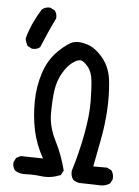

<svg xmlns="http://www.w3.org/2000/svg" viewBox="-54 -806 607 839"><g transform="rotate(5 250.0 -386.5)"><path d="M405.3 -9.8 325.2 -11.7Q309.6 -13.7 297.9 -23.4Q286.1 -39.1 288.1 -61.5Q313.5 -143.6 329.1 -227.5Q344.7 -311.5 343.8 -372.1Q342.8 -432.6 338.9 -464.8Q335 -497.1 321.3 -516.1Q307.6 -535.2 293 -543.5Q278.3 -551.8 252.9 -534.2Q227.5 -516.6 207.5 -481.4Q187.5 -446.3 181.6 -403.3Q175.8 -360.4 175.8 -302.7Q175.8 -245.1 206.1 -185.5Q236.3 -126 252.9 -59.6L242.2 -39.1Q199.2 -21.5 159.2 -26.4Q119.1 -31.2 90.8 -29.3Q62.5 -27.3 41 -41Q29.3 -55.7 31.2 -77.1L41 -96.7L60.5 -106.4L158.2 -104.5Q125 -163.1 112.3 -224.6Q99.6 -286.1 100.6 -351.6Q101.6 -417 121.1 -476.6Q140.6 -536.1 181.6 -575.7Q222.7 -615.2 246.6 -622.1Q270.5 -628.9 307.1 -617.7Q343.8 -606.4 377.4 -565.4Q411.1 -524.4 417 -460.9Q422.9 -397.5 418.9 -335Q415 -272.5 403.3 -210.9Q391.6 -149.4 379.9 -88.9H440.4L460 -79.1Q471.7 -63.5 469.7 -41L460 -21.5Q436.5 -5.9 405.3 -9.8ZM68.4 -578.1 48.8 -587.9Q39.1 -603.5 37.1 -621.1Q46.9 -656.2 61.5 -688.5Q76.2 -720.7 95.7 -752Q111.3 -765.6 132.8 -763.7L152.3 -753.9Q164.1 -740.2 162.1 -718.8Q146.5 -687.5 131.8 -654.3Q117.2 -621.1 103.5 -587.9Q89.8 -576.2 68.4 -578.1Z"/></g></svg>

Font: JasonHandwriting1
Style: Regular
Weight: 400
Version: Version 1.48.20